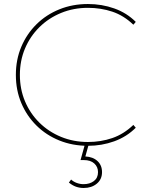

<svg xmlns="http://www.w3.org/2000/svg" viewBox="-20 -723 741 956"><path d="M418 3Q341 3 275.5 -23.5Q210 -50 161.5 -98Q113 -146 86 -210Q59 -274 59 -350Q59 -426 86 -490Q113 -554 161.5 -602Q210 -650 275.5 -676.5Q341 -703 418 -703Q487 -703 549 -681Q611 -659 656 -614L644 -600Q596 -646 539 -665Q482 -684 418 -684Q346 -684 284 -658.5Q222 -633 176 -587.5Q130 -542 104.5 -481.5Q79 -421 79 -350Q79 -279 104.5 -218.5Q130 -158 176 -112.5Q222 -67 284 -41.5Q346 -16 418 -16Q482 -16 539 -35.5Q596 -55 644 -101L656 -87Q611 -42 549 -19.5Q487 3 418 3ZM397 213Q376 213 358 206.5Q340 200 323 186L334 171Q346 182 362.5 188Q379 194 396 194Q427 194 447.5 178.5Q468 163 468 134Q468 108 449.5 91Q431 74 397 74H381L403 -5H422L405 56Q443 58 465.5 79Q488 100 488 134Q488 170 462 191.5Q436 213 397 213Z"/></svg>

Font: Montserrat Thin
Style: Regular
Weight: 100
Designer: Julieta Ulanovsky
Foundry: Julieta Ulanovsky
Version: Version 9.000